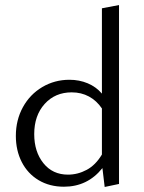

<svg xmlns="http://www.w3.org/2000/svg" viewBox="-20 -737 571 763"><path d="M453 -717V-6L396 6L387 -69Q328 5 234 5Q177 5 133.5 -21Q90 -47 66.5 -93Q43 -139 43 -197Q43 -260 71 -311Q99 -362 148 -391Q197 -420 256 -420Q295 -420 328.5 -406Q362 -392 385 -365V-704ZM385 -123V-306Q364 -337 333.5 -353.5Q303 -370 265 -370Q199 -370 157.5 -324Q116 -278 116 -204Q116 -134 152.5 -88.5Q189 -43 250 -43Q289 -43 324.5 -62Q360 -81 385 -123Z"/></svg>

Font: Ysabeau
Style: Regular
Weight: 400
Designer: Christian Thalmann (Catharsis Fonts)
Version: Version 0.003